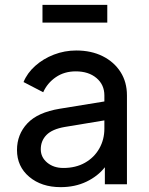

<svg xmlns="http://www.w3.org/2000/svg" viewBox="-20 -759 615 791"><path d="M230 12Q289 12 336 -10.5Q383 -33 412 -70V0H503V-366Q503 -421 476.5 -462.5Q450 -504 403 -527.5Q356 -551 294 -551Q246 -551 202 -534Q158 -517 125 -487.5Q92 -458 77 -421L158 -379Q175 -417 210 -441Q245 -465 292 -465Q345 -465 377.5 -437.5Q410 -410 410 -366V-341L226 -311Q135 -296 92.5 -250.5Q50 -205 50 -141Q50 -73 100.5 -30.5Q151 12 230 12ZM148 -144Q148 -179 171.5 -203Q195 -227 247 -236L410 -263V-229Q410 -184 389 -147Q368 -110 330 -88.5Q292 -67 241 -67Q201 -67 174.5 -89Q148 -111 148 -144ZM155 -666H422V-739H155Z"/></svg>

Font: Plus Jakarta Sans Medium
Style: Regular
Weight: 500
Designer: Gumpita Rahayu
Foundry: Tokotype
Version: Version 2.004; ttfautohint (v1.8.3)